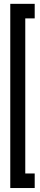

<svg xmlns="http://www.w3.org/2000/svg" viewBox="-20 -831 206 996"><path d="M160 -811.1H33.3V144.4H160V68.9H111.1V-735.6H160Z"/></svg>

Font: Le Murmure
Style: Regular
Weight: 600
Width: 2
Designer: Jeremy Landes, Alexander Slobzheninov (Cyrillic)
Foundry: Velvetyne Type Foundry
Version: Version 1.0